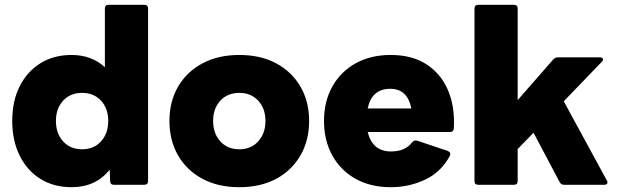

<svg xmlns="http://www.w3.org/2000/svg" viewBox="-20 -770 2574 800"><path d="M278 10Q204 10 148.5 -24.5Q93 -59 62 -121.5Q31 -184 31 -266Q31 -349 62 -410.5Q93 -472 148.5 -506.5Q204 -541 278 -541Q361 -541 417 -490V-734Q417 -750 433 -750H581Q597 -750 597 -734V-16Q597 0 581 0H455Q439 0 439 -16L437 -63Q379 10 278 10ZM322 -148Q371 -148 401 -181Q431 -214 431 -266Q431 -318 401 -350.5Q371 -383 322 -383Q273 -383 243 -350.5Q213 -318 213 -266Q213 -214 243 -181Q273 -148 322 -148Z M977 10Q889 10 823.5 -25Q758 -60 722 -122.5Q686 -185 686 -266Q686 -347 722 -409Q758 -471 823.5 -506Q889 -541 977 -541Q1066 -541 1131 -506Q1196 -471 1232 -409Q1268 -347 1268 -266Q1268 -185 1232 -122.5Q1196 -60 1131 -25Q1066 10 977 10ZM977 -148Q1026 -148 1056 -181Q1086 -214 1086 -266Q1086 -318 1056 -350.5Q1026 -383 977 -383Q928 -383 898 -350.5Q868 -318 868 -266Q868 -214 898 -181Q928 -148 977 -148Z M1608 10Q1524 10 1461.5 -25Q1399 -60 1364.5 -122.5Q1330 -185 1330 -266Q1330 -347 1364.5 -409Q1399 -471 1461.5 -506Q1524 -541 1608 -541Q1697 -541 1757 -502Q1817 -463 1846.5 -394.5Q1876 -326 1871 -235Q1870 -220 1854 -220H1512Q1532 -139 1609 -139Q1669 -139 1697 -177Q1706 -187 1718 -184L1846 -141Q1861 -134 1854 -120Q1817 -52 1750.5 -21Q1684 10 1608 10ZM1606 -400Q1529 -400 1512 -318H1694Q1678 -400 1606 -400Z M1973 0Q1957 0 1957 -16V-734Q1957 -750 1973 -750H2121Q2137 -750 2137 -734V-353L2285 -522Q2293 -531 2304 -531H2479Q2489 -531 2492 -525.5Q2495 -520 2487 -512L2329 -348L2508 -19Q2513 -11 2510 -5.5Q2507 0 2497 0H2331Q2318 0 2312 -11L2203 -217L2137 -149V-16Q2137 0 2121 0Z"/></svg>

Font: LINE Seed Sans ExtraBold
Style: Regular
Weight: 800
Designer: LINE VX Design & Dalton Maag Ltd & Sandoll Inc
Foundry: Dalton Maag Ltd
Version: Version 1.003